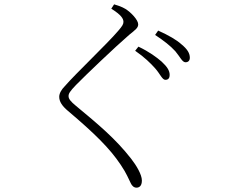

<svg xmlns="http://www.w3.org/2000/svg" viewBox="-20 -803 1040 885"><path d="M696 -487C718 -462 728 -435 742 -435C755 -435 762 -442 762 -458C762 -477 751 -495 725 -519C702 -539 667 -565 618 -588L603 -569C645 -540 674 -512 696 -487ZM788 -567C810 -541 820 -516 835 -516C847 -516 855 -523 855 -537C855 -558 843 -577 816 -599C794 -619 758 -640 709 -662L695 -642C737 -614 764 -593 788 -567ZM493 -763C539 -734 549 -717 549 -702C549 -691 543 -682 525 -661C476 -603 327 -462 278 -405C264 -391 253 -373 253 -357C253 -334 267 -314 293 -292C416 -188 486 -119 536 -44C564 -3 573 23 583 42C588 53 597 62 609 62C623 62 634 53 634 29C634 2 609 -40 584 -72C512 -164 435 -228 329 -316C306 -335 296 -347 296 -360C296 -371 301 -381 331 -412C372 -454 510 -586 575 -642C606 -667 617 -675 617 -691C617 -711 584 -746 558 -762C541 -772 526 -777 506 -783Z"/></svg>

Font: Noto Serif CJK SC ExtraLight
Style: Regular
Weight: 200
Designer: Ryoko NISHIZUKA 西塚涼子 (kana & ideographs); Frank Grießhammer (Latin, Greek & Cyrillic); Wenlong ZHANG 张文龙 (bopomofo); San
Foundry: Adobe
Version: Version 2.001;hotconv 1.1.0;makeotfexe 2.6.0